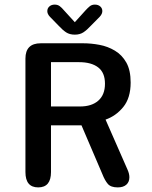

<svg xmlns="http://www.w3.org/2000/svg" viewBox="-20 -807 659 834"><path d="M201.5 -537V-344.5H327.5Q378.5 -344.5 407.2 -370Q436 -395.5 436 -443.5Q436 -491.5 406.5 -514.2Q377 -537 323.5 -537ZM90.5 -59.5V-552.5Q90.5 -619 157 -619H341.5Q376 -619 412 -612.2Q448 -605.5 479 -587Q510 -568.5 528.8 -535.2Q547.5 -502 547.5 -448.5Q547.5 -381.5 515.5 -342.2Q483.5 -303 438.5 -287.5L534 -70Q538 -61 540 -52.8Q542 -44.5 542 -37Q542 -16.5 528.8 -4.8Q515.5 7 491.5 7Q461.5 7 448.5 -8Q435.5 -23 424.5 -51L334 -262.5H201.5V-59.5Q201.5 7 146 7Q90.5 7 90.5 -59.5ZM413 -734 375 -695.5Q357.5 -676.5 342.2 -666.5Q327 -656.5 305 -656.5Q282.5 -656.5 267.2 -666.5Q252 -676.5 234.5 -695.5L197 -734Q185.5 -746 185.5 -758.5Q185.5 -771 194.5 -779Q203.5 -787 217.5 -787Q230.5 -787 239.5 -780.2Q248.5 -773.5 258 -762L305 -710.5L351.5 -762Q361 -772.5 370 -779.8Q379 -787 392 -787Q406.5 -787 415.5 -779Q424.5 -771 424.5 -759Q424.5 -753.5 422 -747.2Q419.5 -741 413 -734Z"/></svg>

Font: Sono Monospace Medium
Style: Regular
Weight: 500
Designer: Tyler Finck
Foundry: Tyler Finck
Version: Version 2.112